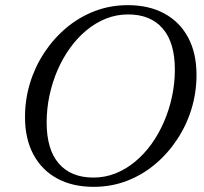

<svg xmlns="http://www.w3.org/2000/svg" viewBox="-20 -715 790 745"><path d="M161 -240Q161 -135 208.2 -80.5Q255.5 -26 342.5 -26Q387.5 -26 428.2 -42.2Q469 -58.5 504.2 -87.8Q539.5 -117 567.8 -156.2Q596 -195.5 616.2 -242.2Q636.5 -289 647.5 -340.5Q658.5 -392 658.5 -445Q658.5 -550 611.2 -604.5Q564 -659 477 -659Q432 -659 391.2 -642.8Q350.5 -626.5 315.2 -597.2Q280 -568 251.8 -528.8Q223.5 -489.5 203.2 -442.8Q183 -396 172 -344.5Q161 -293 161 -240ZM742.5 -424Q742.5 -356 723 -292.2Q703.5 -228.5 667.2 -173.8Q631 -119 581.5 -77.5Q532 -36 471.8 -13Q411.5 10 343.5 10Q261.5 10 201.8 -22.5Q142 -55 109.5 -115.8Q77 -176.5 77 -261Q77 -329 96.5 -392.8Q116 -456.5 152.2 -511.2Q188.5 -566 238 -607.5Q287.5 -649 347.8 -672Q408 -695 476 -695Q558 -695 617.8 -662.5Q677.5 -630 710 -569.5Q742.5 -509 742.5 -424Z"/></svg>

Font: Newsreader 36pt
Style: Italic
Weight: 400
Italic angle: -17°
Designer: Hugues Gentile
Foundry: Production Type
Version: Version 1.003